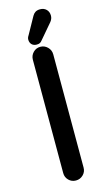

<svg xmlns="http://www.w3.org/2000/svg" viewBox="-139 -950 562 1010"><g transform="rotate(-15 142.5 -444.5)"><path d="M142 -713Q165 -713 181.5 -696.5Q198 -680 198 -657V-40Q198 -17 181.5 -1Q165 15 142 15Q119 15 103 -1Q87 -17 87 -40V-657Q87 -680 103 -696.5Q119 -713 142 -713ZM91 -766Q91 -774 94.5 -780.5Q98 -787 100 -790L150 -880Q156 -891 166 -897.5Q176 -904 192 -904Q213 -904 226 -891Q239 -878 239 -857Q239 -840 227 -825L158 -744Q152 -736 145.5 -732.5Q139 -729 128 -729Q111 -729 101 -739Q91 -749 91 -766Z"/></g></svg>

Font: Varela Round Precious
Style: Medium
Weight: 500
Designer: Joe Prince
Foundry: Joe Prince
Version: Version 1.000